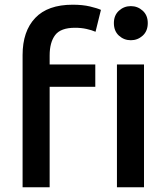

<svg xmlns="http://www.w3.org/2000/svg" viewBox="-20 -796 709 816"><path d="M76 0V-562Q76 -663 129.5 -719.5Q183 -776 289 -776Q331 -776 362.5 -768.5Q394 -761 409 -754L386 -661Q370 -668 347.5 -673Q325 -678 299 -678Q238 -678 214.5 -647Q191 -616 191 -560V-522H385V-427H191V0ZM477 0V-522H592V0ZM536 -625Q507 -625 485.5 -644.5Q464 -664 464 -698Q464 -731 485.5 -750.5Q507 -770 536 -770Q565 -770 586.5 -750.5Q608 -731 608 -698Q608 -664 586.5 -644.5Q565 -625 536 -625Z"/></svg>

Font: Ubuntu Sans SemiBold
Style: Regular
Weight: 600
Designer: Dalton Maag Ltd
Foundry: Dalton Maag Ltd
Version: Version 1.006; ttfautohint (v1.8.4.7-5d5b)